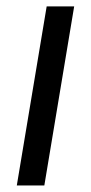

<svg xmlns="http://www.w3.org/2000/svg" viewBox="-20 -565 277 585"><path d="M31.2 0H115.1L206 -545.5H122.2Z"/></svg>

Font: Magic Ui Pro
Style: Italic
Weight: 400
Italic angle: -9.39999°
Designer: Stefan Endress, Andreas Faust
Version: Version 1.000;FEAKit 1.0